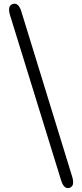

<svg xmlns="http://www.w3.org/2000/svg" viewBox="-20 -815 432 1016"><path d="M348 179Q318 188 303 138L33 -735Q18 -785 48 -794Q78 -803 93 -754L362 120Q377 170 348 179Z"/></svg>

Font: Resource Han Rounded CN
Style: Regular
Weight: 400
Designer: Cyano Hao (round all glyphs); Ryoko NISHIZUKA  (kana, bopomofo & ideographs); Paul D. Hunt (Latin, Greek & Cyrillic); Sa
Foundry: Cyano Hao
Version: 0.990